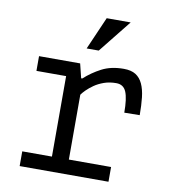

<svg xmlns="http://www.w3.org/2000/svg" viewBox="-81 -790 762 860"><g transform="rotate(10 300.0 -360.0)"><path d="M66 0V-67H201V-433H66V-500H253L269 -435H274Q308 -466 350 -488Q392 -510 450 -510Q484 -510 504.5 -497Q525 -484 536.5 -459Q548 -434 552 -398.5Q556 -363 556 -318L486 -317Q486 -381 473.5 -411Q461 -441 428 -441Q397 -441 372 -432Q347 -423 328.5 -410Q310 -397 297 -384Q284 -371 278 -362V-67H470V0ZM335 -720H444L325 -571H270Z"/></g></svg>

Font: PT Mono
Style: Regular
Weight: 400
Monospace: yes
Designer: A.Korolkova, I.Chaeva
Foundry: ParaType Ltd
Version: Version 1.001W OFL